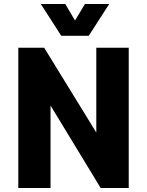

<svg xmlns="http://www.w3.org/2000/svg" viewBox="-20 -945 738 965"><path d="M72 0V-705H202L483 -248H464V-705H627V0H486L215 -446H234V0ZM288 -765 185 -925H308L357 -842L407 -925H529L426 -765Z"/></svg>

Font: Nunito Sans 7pt Condensed Black
Style: Regular
Weight: 900
Width: 3
Designer: Vernon Adams
Foundry: Vernon Adams
Version: Version 3.101;gftools[0.9.27]